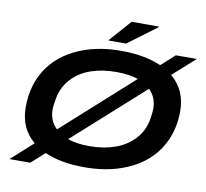

<svg xmlns="http://www.w3.org/2000/svg" viewBox="-95 -983 1208 1128"><g transform="rotate(10 509.0 -418.5)"><path d="M483.9 -746.1 600.1 -877.9H761.2L763.2 -875L589.8 -746.1ZM33.2 41 163.1 -76.2Q74.2 -149.4 74.2 -276.9Q74.2 -385.7 119.1 -473.1Q175.8 -581.5 294.2 -640.4Q412.6 -699.2 569.8 -699.2Q710.9 -699.2 809.1 -655.8L890.1 -729H1015.1L882.8 -610.8Q972.2 -535.6 972.2 -409.2Q972.2 -315.4 938 -237.8Q886.2 -118.2 763.7 -53Q641.1 12.2 475.1 12.2Q334 12.2 236.8 -30.8L157.2 41ZM231.9 -292Q231.9 -222.2 277.8 -179.2L693.8 -553.2Q641.6 -571.8 563 -571.8Q479 -571.8 411.6 -548.3Q344.2 -524.9 298.6 -475.6Q252.9 -426.3 240.2 -356Q231.9 -309.6 231.9 -292ZM481.9 -115.2Q565.9 -115.2 634 -139.2Q702.1 -163.1 748.5 -212.9Q794.9 -262.7 807.1 -333Q814 -376.5 814 -396Q814 -464.4 769 -507.8L352.1 -133.8Q404.3 -115.2 481.9 -115.2Z"/></g></svg>

Font: Archivo Expanded SemiBold
Style: Italic
Weight: 600
Width: 7
Italic angle: -10°
Designer: Hector Gatti
Foundry: Omnibus-Type
Version: Version 2.001